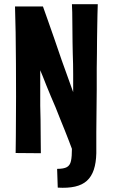

<svg xmlns="http://www.w3.org/2000/svg" viewBox="-20 -735 540 921"><path d="M257 165 254 75Q286 75 301 66.5Q316 58 320.5 37Q325 16 325 -21Q318 -39 309.5 -62Q301 -85 290.5 -110.5Q280 -136 269 -163.5Q258 -191 247 -219Q235 -247 223.5 -274Q212 -301 202.5 -325Q193 -349 185.5 -368Q178 -387 173 -398Q173 -357 173 -313.5Q173 -270 173 -228Q174 -194 174.5 -162.5Q175 -131 175 -102Q175 -73 175.5 -47.5Q176 -22 176 0L55 -1Q56 -37 56 -81Q56 -125 56.5 -173.5Q57 -222 57 -272Q57 -350 56.5 -429Q56 -508 55 -579Q54 -650 52 -704H186Q193 -685 207.5 -643.5Q222 -602 240.5 -549.5Q259 -497 276 -446Q288 -413 298.5 -383.5Q309 -354 317.5 -330.5Q326 -307 331 -293Q331 -312 331 -334Q331 -356 331 -379.5Q331 -403 330.5 -428Q330 -453 329 -479Q328 -505 328 -531Q328 -557 327.5 -582Q327 -607 327 -631Q327 -655 326.5 -676Q326 -697 325 -715H449Q448 -692 447.5 -665.5Q447 -639 446.5 -609Q446 -579 445.5 -546Q445 -513 445 -478Q445 -443 444 -407Q444 -356 444 -305Q444 -254 443 -203Q442 -152 442 -101Q442 -50 442 0Q441 46 430 79Q419 112 397 132Q375 152 340 160Q305 168 257 165Z"/></svg>

Font: Truculenta ExtraBold
Style: Regular
Weight: 800
Version: Version 1.002